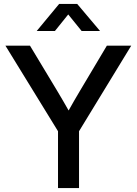

<svg xmlns="http://www.w3.org/2000/svg" viewBox="-20 -961 698 981"><path d="M276.4 -290.5V0H383.8V-290.5L650.4 -727.5H525.9L389.2 -498C368.7 -463.9 349.6 -430.2 330.6 -396.5C311.5 -430.2 292 -463.9 271.5 -498L133.3 -727.5H7.8ZM168 -802.7H260.7L328.6 -887.2L397 -802.7H490.7V-803.2L374.5 -940.9H282.2L168 -803.2Z"/></svg>

Font: Inteeer Medium
Style: Regular
Weight: 500
Designer: Rasmus Andersson
Foundry: rsms
Version: Version 4.001;Glyphs 3.4 (3402)